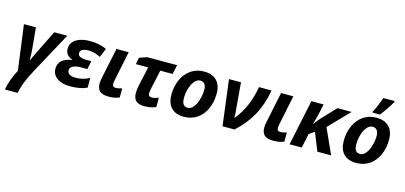

<svg xmlns="http://www.w3.org/2000/svg" viewBox="-82 -1388 4680 2220"><g transform="rotate(15 2258.5 -278.5)"><path d="M122.1 -7.3 50.3 -546.4H193.8L215.8 -309.1Q218.8 -278.3 220.2 -251Q221.7 -223.6 223.1 -161.1H226.6Q248 -213.9 268.1 -252.4L413.1 -546.4H569.3L305.7 -62Q255.9 29.3 227.1 101.3Q198.2 173.3 186 240.2H32.7Q56.6 113.8 122.1 -7.3Z M534.7 -142.6Q534.7 -204.6 574.7 -241.5Q614.7 -278.3 696.3 -290.5V-293.5Q654.8 -308.1 633.1 -335.9Q611.3 -363.8 611.3 -403.3Q611.3 -450.7 639.4 -484.9Q667.5 -519 720 -537.4Q772.5 -555.7 844.2 -555.7Q899.4 -555.7 947 -545.7Q994.6 -535.6 1040 -514.6L995.6 -408.2Q963.4 -425.8 923.8 -436Q884.3 -446.3 852.5 -446.3Q805.7 -446.3 779.1 -432.4Q752.4 -418.5 752.4 -388.2Q752.4 -360.4 779.8 -347.4Q807.1 -334.5 851.6 -334.5H913.1L892.6 -234.4H816.9Q759.8 -234.4 723.4 -217.3Q687 -200.2 687 -164.6Q687 -134.8 713.6 -118.4Q740.2 -102.1 787.6 -102.1Q828.6 -102.1 867.9 -111.6Q907.2 -121.1 952.1 -143.6V-28.3Q914.6 -9.8 863.8 0Q813 9.8 752 9.8Q686 9.8 637 -8.8Q587.9 -27.3 561.3 -61.8Q534.7 -96.2 534.7 -142.6Z M1072.8 -110.8Q1072.8 -143.1 1083.5 -190.9L1157.7 -546.4H1304.2L1232.9 -200.2Q1225.6 -165 1225.6 -147.5Q1225.6 -129.4 1235.1 -119.4Q1244.6 -109.4 1262.2 -109.4Q1299.8 -109.4 1339.8 -123.5V-14.2Q1285.6 9.8 1211.4 9.8Q1138.7 9.8 1105.7 -19.5Q1072.8 -48.8 1072.8 -110.8Z M1505.9 -114.3Q1505.9 -131.8 1508.8 -157.5Q1511.7 -183.1 1516.6 -204.1L1567.4 -435.1H1419.9L1435.5 -515.6L1526.4 -546.4H1883.8L1859.4 -435.1H1711.9L1663.1 -208Q1655.3 -167.5 1655.3 -150.9Q1655.3 -109.4 1695.3 -109.4Q1728.5 -109.4 1776.9 -127.4V-16.6Q1751.5 -4.4 1715.1 2.7Q1678.7 9.8 1639.2 9.8Q1570.8 9.8 1538.3 -20.5Q1505.9 -50.8 1505.9 -114.3Z M1907.7 -201.2Q1907.7 -301.3 1945.6 -383.5Q1983.4 -465.8 2050.8 -511.2Q2118.2 -556.6 2207 -556.6Q2304.7 -556.6 2357.9 -502Q2411.1 -447.3 2411.1 -347.7Q2411.1 -246.6 2373.3 -163.6Q2335.4 -80.6 2268.6 -35.6Q2201.2 9.8 2111.8 9.8Q2013.2 9.8 1960.4 -44.9Q1907.7 -99.6 1907.7 -201.2ZM2250.5 -264.6Q2261.2 -304.7 2261.2 -352.1Q2261.2 -397 2242.7 -420.7Q2224.1 -444.3 2190.4 -444.3Q2152.3 -444.3 2120.8 -406.2Q2089.4 -368.2 2072.3 -305.2Q2058.1 -253.9 2058.1 -197.8Q2058.1 -102.1 2127.9 -102.1Q2155.3 -102.1 2179.7 -122.6Q2204.1 -143.1 2222.4 -179.9Q2240.7 -216.8 2250.5 -264.6Z M2504.9 -546.4H2648.4L2673.3 -251.5Q2678.7 -209.5 2681.6 -130.9H2685.1Q2754.9 -218.3 2798.3 -319.3Q2841.8 -420.4 2863.8 -546.4H3014.6Q2986.3 -378.9 2912.6 -244.1Q2838.9 -109.4 2716.8 0H2573.7Z M3043.5 -110.8Q3043.5 -143.1 3054.2 -190.9L3128.4 -546.4H3274.9L3203.6 -200.2Q3196.3 -165 3196.3 -147.5Q3196.3 -129.4 3205.8 -119.4Q3215.3 -109.4 3232.9 -109.4Q3270.5 -109.4 3310.5 -123.5V-14.2Q3256.3 9.8 3182.1 9.8Q3109.4 9.8 3076.4 -19.5Q3043.5 -48.8 3043.5 -110.8Z M3491.2 -546.4H3637.2L3610.4 -418.9Q3604.5 -393.1 3594.7 -358.9Q3585 -324.7 3576.2 -298.8H3580.1Q3619.1 -352.1 3650.4 -384.8L3803.2 -546.4H3972.7L3736.8 -302.7L3874 0H3709L3622.6 -215.3L3558.1 -169.9L3522.9 0H3376.5Z M3970.7 -201.2Q3970.7 -301.3 4008.5 -383.5Q4046.4 -465.8 4113.8 -511.2Q4181.2 -556.6 4270 -556.6Q4367.7 -556.6 4420.9 -502Q4474.1 -447.3 4474.1 -347.7Q4474.1 -246.6 4436.3 -163.6Q4398.4 -80.6 4331.5 -35.6Q4264.2 9.8 4174.8 9.8Q4076.2 9.8 4023.4 -44.9Q3970.7 -99.6 3970.7 -201.2ZM4313.5 -264.6Q4324.2 -304.7 4324.2 -352.1Q4324.2 -397 4305.7 -420.7Q4287.1 -444.3 4253.4 -444.3Q4215.3 -444.3 4183.8 -406.2Q4152.3 -368.2 4135.3 -305.2Q4121.1 -253.9 4121.1 -197.8Q4121.1 -102.1 4190.9 -102.1Q4218.3 -102.1 4242.7 -122.6Q4267.1 -143.1 4285.4 -179.9Q4303.7 -216.8 4313.5 -264.6ZM4285.2 -796.9H4420.4V-784.2Q4357.4 -677.2 4296.4 -602.1H4207.5V-614.3Q4225.1 -645 4248 -698.5Q4271 -752 4285.2 -796.9Z"/></g></svg>

Font: Viking Open Sans
Style: Bold Italic
Weight: 700
Italic angle: -12°
Foundry: Ascender Corporation
Version: Version 2.000